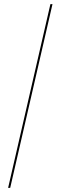

<svg xmlns="http://www.w3.org/2000/svg" viewBox="-20 -780 291 922"><path d="M19 122 222 -760H232L29 122Z"/></svg>

Font: Noto Serif Display SemiCondensed
Style: Bold
Weight: 700
Width: 4
Designer: Monotype Design Team
Foundry: Monotype Imaging Inc.
Version: Version 2.009